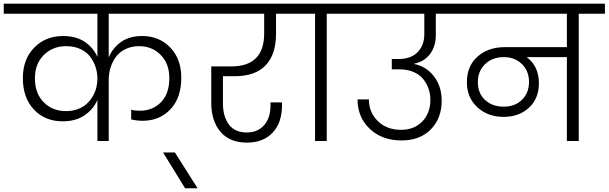

<svg xmlns="http://www.w3.org/2000/svg" viewBox="-49 -760 3281 1035"><path d="M476.1 -221.2Q453.6 -169.9 406 -137.9Q358.4 -106 289.1 -106Q193.8 -106 134 -169.2Q74.2 -232.4 74.2 -338.9Q74.2 -440.9 135.5 -503.4Q196.8 -565.9 291 -565.9Q360.4 -565.9 407 -534.9Q453.6 -503.9 476.1 -453.1V-686H-28.8V-740.2H1030.8V-686H537.1V-450.2Q558.6 -502.4 604 -534.2Q649.4 -565.9 717.8 -565.9Q808.6 -565.9 868.4 -504.4Q928.2 -442.9 928.2 -339.8Q928.2 -232.9 869.9 -170.9Q811.5 -108.9 719.2 -108.9Q690.4 -108.9 658.2 -116.2V-168Q677.2 -163.1 704.1 -163.1Q774.4 -163.1 819.1 -209.2Q863.8 -255.4 863.8 -338.9Q863.8 -417 817.1 -464.1Q770.5 -511.2 701.2 -511.2Q659.7 -511.2 627 -495.1Q594.2 -479 575.2 -452.4Q556.2 -425.8 546.6 -394.5Q537.1 -363.3 537.1 -330.1V0H476.1ZM139.2 -337.9Q139.2 -256.8 186.5 -209Q233.9 -161.1 307.1 -161.1Q341.3 -161.1 369.9 -171.6Q398.4 -182.1 417.7 -199.7Q437 -217.3 450.4 -240Q463.9 -262.7 470 -286.9Q476.1 -311 476.1 -335V-335.9Q476.1 -368.2 466.3 -398.2Q456.5 -428.2 437.3 -454.1Q418 -480 384.3 -495.6Q350.6 -511.2 307.1 -511.2Q235.4 -511.2 187.3 -463.6Q139.2 -416 139.2 -337.9Z M830.1 62H894L1016.1 254.9H948.7Z M973.1 -740.2H1566.9V-686H1439V-579.1Q1439 -466.3 1382.8 -407.7Q1326.7 -349.1 1215.8 -349.1H1152.8V-203.1Q1152.8 -131.3 1185.1 -88.6Q1217.3 -45.9 1280.8 -45.9Q1340.3 -45.9 1374.8 -85.2Q1409.2 -124.5 1409.2 -190.9V-208H1471.2V-191.9Q1471.2 -99.1 1420.9 -45.2Q1370.6 8.8 1281.7 8.8Q1188.5 8.8 1139.2 -50Q1089.8 -108.9 1089.8 -206.1V-401.9H1196.8Q1375 -401.9 1375 -579.1V-686H973.1Z M1649.4 -686H1508.8V-740.2H1853.5V-686H1712.4V0H1649.4Z M1795.4 -740.2H2431.2V-686H2300.3V-570.8Q2300.3 -508.8 2268.1 -467.5Q2235.8 -426.3 2184.1 -417V-415Q2250.5 -401.4 2291.3 -347.2Q2332 -293 2332 -217.8Q2332 -122.1 2273.4 -62.5Q2214.8 -2.9 2115.2 -2.9Q2010.7 -2.9 1944.6 -65.2Q1878.4 -127.4 1878.4 -224.1H1939.5Q1939.5 -154.3 1987.8 -107.2Q2036.1 -60.1 2112.3 -60.1Q2184.1 -60.1 2227.5 -105.2Q2271 -150.4 2271 -222.2Q2271 -252 2261.7 -280Q2252.4 -308.1 2233.4 -332.5Q2214.4 -356.9 2181.2 -371.6Q2147.9 -386.2 2105 -386.2H2063V-441.9H2098.1Q2167 -441.9 2202.6 -479.2Q2238.3 -516.6 2238.3 -575.2V-686H1795.4Z M2667 -185.1Q2727.5 -185.1 2765.1 -222.4Q2802.7 -259.8 2802.7 -317.9Q2802.7 -377 2764.6 -414.6Q2726.6 -452.1 2667 -452.1Q2605.5 -452.1 2566.2 -414.6Q2526.9 -377 2526.9 -316.9Q2526.9 -257.8 2565.4 -221.4Q2604 -185.1 2667 -185.1ZM2373 -686V-740.2H3211.9V-686H3070.8V0H3006.8V-452.1H2790Q2856 -403.3 2856 -311Q2856 -228.5 2802.2 -179.2Q2748.5 -129.9 2666 -129.9Q2580.6 -129.9 2524.2 -181.9Q2467.8 -233.9 2467.8 -316.9Q2467.8 -404.3 2525.4 -455.1Q2583 -505.9 2671.9 -505.9H3006.8V-686Z"/></svg>

Font: PoppinsZ Light
Style: Regular
Weight: 300
Designer: Ninad Kale (Devanagari), Jonny Pinhorn (Latin)
Foundry: Indian Type Foundry
Version: Version 3.002;FEAKit 1.0